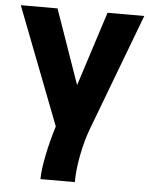

<svg xmlns="http://www.w3.org/2000/svg" viewBox="-52 -542 628 807"><g transform="rotate(5 262.0 -138.5)"><path d="M294 222H149Q149 183 162 119.5Q175 56 194 -4L3 -499H158L268 -185L369 -499H524L338 -7Q318 46 306 109Q294 172 294 222Z"/></g></svg>

Font: Montserrat GRBold
Style: Regular
Weight: 700
Designer: Julieta Ulanovsky
Foundry: Julieta Ulanovsky
Version: Version 1.00 May 29, 2023, initial release